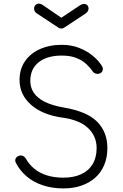

<svg xmlns="http://www.w3.org/2000/svg" viewBox="-20 -1041 684 1071"><path d="M334 10Q271 10 218.5 -7.5Q166 -25 128 -57.5Q90 -90 68 -134Q62 -146 67.5 -157Q73 -168 86 -172Q97 -176 108 -171Q119 -166 125 -155Q143 -123 172.5 -99Q202 -75 242.5 -62.5Q283 -50 334 -50Q391 -50 432.5 -69Q474 -88 496.5 -125Q519 -162 519 -215Q519 -281 471.5 -326.5Q424 -372 327 -385Q215 -401 152 -457.5Q89 -514 89 -595Q89 -654 118.5 -698Q148 -742 201.5 -766.5Q255 -791 325 -791Q377 -791 421 -774Q465 -757 498 -729.5Q531 -702 549 -672Q556 -661 552.5 -648.5Q549 -636 536 -631Q525 -627 514 -630.5Q503 -634 496 -644Q482 -665 460 -685Q438 -705 405 -718Q372 -731 325 -731Q243 -731 196 -694Q149 -657 149 -589Q149 -553 168.5 -523.5Q188 -494 230 -473Q272 -452 337 -441Q466 -419 522.5 -361.5Q579 -304 579 -215Q579 -163 561.5 -121Q544 -79 511.5 -50Q479 -21 434 -5.5Q389 10 334 10ZM322 -882Q312 -882 307 -886L186 -966Q170 -976 170 -993Q170 -1010 185 -1018Q200 -1026 220 -1012L322 -942L424 -1010Q445 -1024 459.5 -1017Q474 -1010 474 -993Q474 -978 458 -966L337 -886Q332 -882 322 -882Z"/></svg>

Font: ComfortaaLight
Style: Regular
Weight: 300
Designer: Johan Aakerlund
Foundry: Johan Aakerlund
Version: Version 3.104; ttfautohint (v1.8.1.43-b0c9)